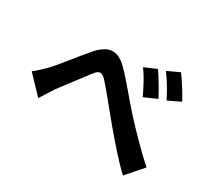

<svg xmlns="http://www.w3.org/2000/svg" viewBox="-140 -930 1236 1144"><g transform="rotate(30 478.0 -358.0)"><path d="M677.9 -659.1 595.2 -623.9C630.3 -574.9 653.8 -529.1 682.9 -468L769.2 -506C747.2 -550.1 704.9 -619 677.9 -659.1ZM806.1 -710.9 724.1 -672.9C759.2 -625 785.2 -582 816.1 -522L899.9 -562.1C877.8 -604 835.2 -672.9 806.1 -710.9ZM33 -271 146 -152C163 -176.8 185 -215.2 206 -246.1C246.8 -299 315 -392 353 -440C366.8 -458.1 378.9 -468 392 -468C404.1 -468 416.2 -459.9 432.2 -442.8C477.3 -392.8 547.9 -302.9 605.8 -234C665.8 -163 745 -68.9 813.9 -5L911.9 -116.8C822.1 -196.7 742.2 -282 681.1 -348C625 -409.1 549 -507.1 485.1 -570C453.1 -600.9 422.9 -616.1 393.1 -616.1C358 -616.1 323.9 -595.2 288 -555C229 -487.2 155.9 -389.2 112.9 -344.1C83.8 -314.3 61.1 -293 33 -271Z"/></g></svg>

Font: Karasuma Gothic
Style: Bold
Weight: 700
Designer: Rasmus Andersson / Ryoko Nishizuka
Foundry: Genbu
Version: Version 1.00